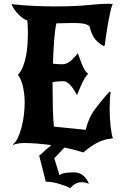

<svg xmlns="http://www.w3.org/2000/svg" viewBox="-20 -766 665 1019"><path d="M48 0Q63 -9 74.5 -34Q86 -59 94.5 -91Q103 -123 107 -157.5Q111 -192 111 -221Q111 -266 101.5 -307Q92 -348 75 -369Q91 -385 101.5 -411.5Q112 -438 118 -468.5Q124 -499 126 -531Q128 -563 128 -591Q128 -614 127 -631Q126 -648 125 -657Q102 -665 77.5 -690Q53 -715 41 -744Q105 -737 162.5 -734.5Q220 -732 271 -732Q380 -732 447 -739Q514 -746 553 -746Q561 -746 567 -745.5Q573 -745 578 -744Q572 -733 565.5 -704Q559 -675 553 -640.5Q547 -606 542.5 -573.5Q538 -541 536 -525L529 -522Q494 -542 478.5 -567Q463 -592 455 -627Q441 -638 420 -641Q399 -644 367 -644Q341 -644 317 -643Q293 -642 279 -642Q271 -603 267 -547Q263 -491 261 -428Q275 -426 289.5 -425.5Q304 -425 312 -425Q333 -425 353.5 -441.5Q374 -458 393 -484Q398 -472 403 -456.5Q408 -441 414.5 -425.5Q421 -410 429 -396Q437 -382 448 -375Q439 -366 430.5 -352Q422 -338 414.5 -322Q407 -306 400.5 -290Q394 -274 389 -261Q383 -272 375 -285Q367 -298 358 -309Q349 -320 338.5 -327.5Q328 -335 316 -335Q307 -335 290 -334Q273 -333 259 -330V-312Q259 -249 260.5 -192.5Q262 -136 266 -94L435 -77Q449 -139 484.5 -187Q520 -235 561 -280L567 -278Q564 -255 563 -232.5Q562 -210 562 -189Q562 -137 567 -95Q572 -53 579 -32Q562 -30 545.5 -26.5Q529 -23 510 -15Q491 -7 469.5 7Q448 21 422 43Q397 35 372 28.5Q347 22 322 17L268 74L296 164Q302 158 313 155Q324 152 336 150.5Q348 149 359.5 149Q371 149 378 149Q399 149 419.5 164Q440 179 452 210Q442 205 432.5 203Q423 201 414 201Q379 201 353 233Q344 227 328 221Q312 215 293.5 209.5Q275 204 256.5 201Q238 198 223 198L188 60L252 4Q213 -1 176.5 -4Q140 -7 108 -7Q76 -7 49 3Z"/></svg>

Font: New Rocker
Style: Regular
Weight: 400
Designer: Pablo Impallari, Brenda Gallo, Rodrigo Fuenzalida
Foundry: Pablo Impallari, Brenda Gallo, Rodrigo Fuenzalida
Version: Version 1.000; ttfautohint (v0.93) -l 8 -r 50 -G 200 -x 14 -